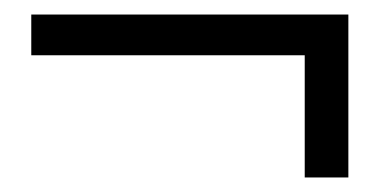

<svg xmlns="http://www.w3.org/2000/svg" viewBox="-20 -388 529 264"><path d="M23 -312V-368H459V-144H399V-333L417 -312Z"/></svg>

Font: Lisu Bosa
Style: Regular
Weight: 400
Designer: David Morse, Annie Olsen, Victor Gaultney, Frank Grießhammer (Latin)
Foundry: SIL International
Version: Version 2.000